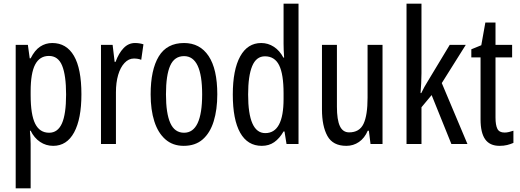

<svg xmlns="http://www.w3.org/2000/svg" viewBox="-20 -780 2815 1040"><path d="M263 -547Q340 -547 380.5 -477.5Q421 -408 421 -269Q421 -136 381.5 -63Q342 10 268 10Q229 10 197 -11.5Q165 -33 146 -72H142Q144 -51 145 -33Q146 -15 146 0V240H65V-537H131L141 -464H146Q168 -508 197.5 -527.5Q227 -547 263 -547ZM245 -477Q195 -477 170.5 -430.5Q146 -384 146 -285V-265Q146 -159 170.5 -110Q195 -61 246 -61Q293 -61 315.5 -111.5Q338 -162 338 -268Q338 -372 316.5 -424.5Q295 -477 245 -477Z M711 -547Q735 -547 757 -540L745 -456Q728 -463 705 -463Q677 -463 654.5 -439Q632 -415 620 -374Q608 -333 608 -280V0H527V-537H590L601 -445H606Q623 -492 649.5 -519.5Q676 -547 711 -547Z M1157 -269Q1157 -186 1137.5 -123Q1118 -60 1078 -25Q1038 10 975 10Q916 10 876 -25Q836 -60 816 -122.5Q796 -185 796 -269Q796 -402 840 -474.5Q884 -547 977 -547Q1063 -547 1110 -476.5Q1157 -406 1157 -269ZM879 -269Q879 -166 902.5 -113.5Q926 -61 977 -61Q1075 -61 1075 -269Q1075 -476 977 -476Q925 -476 902 -424.5Q879 -373 879 -269Z M1398 10Q1321 10 1281 -61Q1241 -132 1241 -268Q1241 -402 1281 -474.5Q1321 -547 1395 -547Q1432 -547 1463.5 -526.5Q1495 -506 1515 -468H1519Q1516 -513 1516 -542V-760H1597V0H1532L1521 -68H1516Q1494 -30 1465.5 -10Q1437 10 1398 10ZM1417 -59Q1516 -59 1516 -244V-274Q1516 -378 1492 -426.5Q1468 -475 1415 -475Q1368 -475 1346 -422Q1324 -369 1324 -268Q1324 -59 1417 -59Z M2052 -537V0H1987L1978 -72H1972Q1955 -32 1924.5 -11Q1894 10 1856 10Q1783 10 1753.5 -43.5Q1724 -97 1724 -187V-537H1805V-202Q1805 -131 1821 -97Q1837 -63 1871 -63Q1927 -63 1949 -109Q1971 -155 1971 -251V-537Z M2263 -383Q2263 -355 2261.5 -328.5Q2260 -302 2258 -276H2262Q2270 -293 2278.5 -308.5Q2287 -324 2296 -338L2416 -537H2503L2373 -330L2512 0H2425L2318 -265L2263 -199V0H2182V-760H2263Z M2713 -62Q2725 -62 2737 -65Q2749 -68 2761 -72V-6Q2745 1 2727 5.5Q2709 10 2686 10Q2633 10 2608 -25.5Q2583 -61 2583 -133V-469H2533V-513L2587 -535L2609 -658H2664V-537H2754V-469H2664V-143Q2664 -103 2674 -82.5Q2684 -62 2713 -62Z"/></svg>

Font: Noto Sans ExtraCondensed
Style: Regular
Weight: 400
Width: 2
Designer: Monotype Design Team
Foundry: Monotype Imaging Inc.
Version: Version 2.013; ttfautohint (v1.8.4.7-5d5b)